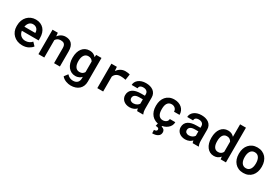

<svg xmlns="http://www.w3.org/2000/svg" viewBox="92 -2063 5217 3594"><g transform="rotate(30 2700.5 -265.5)"><path d="M323.7 9.8Q400.4 9.8 455.8 -20.3Q511.2 -50.3 537.1 -87.9L472.2 -154.8Q448.2 -124 410.6 -107.9Q373 -91.8 331.5 -91.8Q301.3 -91.8 276.1 -101.6Q251 -111.3 231.4 -128.9Q212.9 -146 201.9 -167.5Q190.9 -189 184.6 -222.2V-224.1H547.4V-277.8Q547.4 -335.4 531.7 -383.5Q516.1 -431.6 485.8 -465.8Q455.1 -500 410.9 -519Q366.7 -538.1 309.6 -538.1Q256.3 -538.1 210.2 -518.3Q164.1 -498.5 129.9 -462.9Q95.7 -426.8 76.4 -376.7Q57.1 -326.7 57.1 -265.1V-245.6Q57.1 -191.9 76.2 -145.3Q95.2 -98.6 130.4 -64.5Q165.5 -29.8 214.6 -10Q263.7 9.8 323.7 9.8ZM308.6 -435.5Q336.4 -435.5 357.2 -426.5Q377.9 -417.5 392.6 -402.3Q406.7 -387.2 414.8 -366.2Q422.9 -345.2 422.9 -323.2V-313.5H187.5Q192.4 -341.8 202.9 -364.3Q213.4 -386.7 229 -402.8Q244.1 -418.9 264.4 -427.2Q284.7 -435.5 308.6 -435.5Z M672.4 0H798.8V-376Q806.2 -388.2 815.4 -398.2Q824.7 -408.2 835.9 -415.5Q849.6 -424.8 866.9 -429.7Q884.3 -434.6 905.3 -434.6Q929.7 -434.6 949 -429.7Q968.3 -424.8 981.9 -412.1Q995.6 -399.9 1002.9 -378.7Q1010.3 -357.4 1010.3 -325.2V0H1136.2V-327.1Q1136.2 -383.8 1123 -423.8Q1109.9 -463.9 1085.9 -489.3Q1061.5 -514.6 1028.1 -526.4Q994.6 -538.1 954.6 -538.1Q923.3 -538.1 895.5 -529.3Q867.7 -520.5 844.2 -503.9Q830.1 -494.1 817.6 -481.7Q805.2 -469.2 794.4 -454.1L786.6 -528.3H672.4Z M1258.3 -268.1V-257.8Q1258.3 -200.7 1272.9 -151.6Q1287.6 -102.5 1315.4 -66.4Q1343.3 -30.8 1382.6 -10.5Q1421.9 9.8 1470.7 9.8Q1496.6 9.8 1519 4.2Q1541.5 -1.5 1560.1 -11.2Q1572.3 -18.1 1583.3 -27.1Q1594.2 -36.1 1604 -47.4V-13.7Q1604 14.6 1595.9 37.1Q1587.9 59.6 1572.8 74.7Q1556.6 91.3 1533 99.9Q1509.3 108.4 1479 108.4Q1460.4 108.4 1442.9 104.7Q1425.3 101.1 1408.7 93.8Q1392.1 85.9 1376.5 74Q1360.8 62 1346.7 45.9L1288.6 122.6Q1306.2 145.5 1330.3 161.6Q1354.5 177.7 1381.3 188Q1408.2 198.2 1435.3 203.1Q1462.4 208 1485.8 208Q1540 208 1585.2 193.1Q1630.4 178.2 1662.6 149.4Q1694.8 121.1 1712.6 79.3Q1730.5 37.6 1730.5 -15.6V-528.3H1615.7L1610.4 -476.6Q1601.1 -488.8 1589.6 -498.5Q1578.1 -508.3 1564.9 -515.6Q1545.9 -526.9 1522.7 -532.5Q1499.5 -538.1 1471.7 -538.1Q1421.9 -538.1 1382.6 -518.6Q1343.3 -499 1315.4 -463.4Q1287.6 -427.7 1272.9 -377.9Q1258.3 -328.1 1258.3 -268.1ZM1384.8 -257.8V-268.1Q1384.8 -302.7 1391.8 -333Q1398.9 -363.3 1413.6 -386.2Q1428.2 -408.7 1450.4 -421.6Q1472.7 -434.6 1503.4 -434.6Q1520.5 -434.6 1535.2 -431.2Q1549.8 -427.7 1561.5 -421.4Q1575.2 -414.6 1585.7 -403.6Q1596.2 -392.6 1604 -377.9V-150.4Q1596.7 -137.2 1586.9 -126.7Q1577.1 -116.2 1564.5 -108.4Q1551.8 -101.1 1536.6 -97.4Q1521.5 -93.8 1502.4 -93.8Q1471.7 -93.8 1449.5 -106.4Q1427.2 -119.1 1413.1 -141.6Q1398.4 -164.1 1391.6 -193.8Q1384.8 -223.6 1384.8 -257.8Z M2245.1 -538.1Q2190.9 -538.1 2146 -512.5Q2101.1 -486.8 2068.8 -442.4L2067.9 -454.6L2062.5 -528.3H1944.8V0H2071.3V-321.8Q2080.1 -344.7 2094.2 -362.1Q2108.4 -379.4 2127.9 -390.6Q2145 -401.4 2167.5 -406.7Q2189.9 -412.1 2217.8 -412.1Q2243.2 -412.1 2270.3 -408.9Q2297.4 -405.8 2324.2 -399.4L2342.8 -524.9Q2327.1 -530.3 2300.8 -534.2Q2274.4 -538.1 2245.1 -538.1Z M2806.2 0H2935.1V-8.3Q2924.8 -28.8 2919.7 -56.9Q2914.6 -85 2914.6 -124V-354.5Q2914.6 -400.4 2897.5 -434.8Q2880.4 -469.2 2851.1 -492.2Q2820.8 -515.1 2780.3 -526.6Q2739.7 -538.1 2692.4 -538.1Q2640.1 -538.1 2599.4 -524.7Q2558.6 -511.2 2530.3 -488.3Q2502 -465.3 2487.1 -435.8Q2472.2 -406.2 2472.2 -373.5H2598.6Q2598.6 -388.2 2603.5 -400.6Q2608.4 -413.1 2618.7 -421.9Q2629.4 -431.6 2646.2 -437Q2663.1 -442.4 2685.5 -442.4Q2710.9 -442.4 2730.2 -436Q2749.5 -429.7 2762.7 -418Q2775.4 -406.7 2781.7 -391.1Q2788.1 -375.5 2788.1 -355.5V-322.3H2707.5Q2649.9 -322.3 2604.7 -311.8Q2559.6 -301.3 2528.8 -280.8Q2495.1 -258.8 2478 -225.1Q2460.9 -191.4 2460.9 -147.5Q2460.9 -113.8 2474.4 -84.7Q2487.8 -55.7 2512.2 -34.7Q2536.1 -13.7 2570.1 -2Q2604 9.8 2645 9.8Q2669.9 9.8 2691.9 4.9Q2713.9 0 2732.4 -8.3Q2750.5 -16.6 2765.6 -27.6Q2780.8 -38.6 2792.5 -51.3Q2794.4 -36.6 2797.9 -23.2Q2801.3 -9.8 2806.2 0ZM2670.4 -89.8Q2649.9 -89.8 2634.3 -95Q2618.7 -100.1 2608.4 -108.4Q2597.7 -117.7 2592.3 -130.6Q2586.9 -143.6 2586.9 -158.7Q2586.9 -177.2 2594 -192.9Q2601.1 -208.5 2615.2 -219.7Q2630.9 -231.9 2655.8 -238.3Q2680.7 -244.6 2715.8 -244.6H2788.1V-150.4Q2781.7 -139.2 2770.8 -128.2Q2759.8 -117.2 2744.6 -108.9Q2729.5 -100.1 2710.9 -95Q2692.4 -89.8 2670.4 -89.8Z M3304.7 -91.3Q3270 -91.3 3247.3 -105.2Q3224.6 -119.1 3211.4 -142.1Q3197.3 -165 3191.9 -194.6Q3186.5 -224.1 3186.5 -255.9V-271.5Q3186.5 -302.7 3192.1 -332.3Q3197.8 -361.8 3211.4 -384.8Q3225.1 -407.7 3247.6 -421.6Q3270 -435.5 3304.2 -435.5Q3327.6 -435.5 3347.2 -427.7Q3366.7 -419.9 3380.9 -406.2Q3394.5 -393.1 3402.1 -374.8Q3409.7 -356.4 3409.2 -335.9H3528.3Q3528.8 -381.3 3512.5 -418.7Q3496.1 -456.1 3466.3 -482.4Q3436.5 -508.8 3395.5 -523.4Q3354.5 -538.1 3306.2 -538.1Q3245.1 -538.1 3199.2 -517.1Q3153.3 -496.1 3122.6 -460Q3091.3 -423.3 3075.7 -375Q3060.1 -326.7 3060.1 -271.5V-255.9Q3060.1 -200.7 3075.9 -152.3Q3091.8 -104 3122.6 -67.9Q3153.3 -31.7 3199.5 -10.7Q3245.6 10.3 3306.6 10.3Q3351.6 10.3 3391.8 -4.2Q3432.1 -18.6 3462.4 -43.9Q3493.2 -68.8 3511 -103.3Q3528.8 -137.7 3528.3 -177.7H3409.2Q3409.7 -158.2 3401.4 -142.3Q3393.1 -126.5 3378.4 -115.2Q3363.8 -104 3344.7 -97.7Q3325.7 -91.3 3304.7 -91.3ZM3353 -3.9H3259.8L3244.6 64.5Q3263.7 65.9 3277.6 68.1Q3291.5 70.3 3300.3 75.2Q3308.6 80.1 3312.7 87.2Q3316.9 94.2 3316.9 104.5Q3316.9 116.2 3312 124.3Q3307.1 132.3 3298.3 137.2Q3290 142.1 3278.6 144.3Q3267.1 146.5 3253.9 146.5L3257.3 219.2Q3296.4 219.2 3326.4 211.7Q3356.4 204.1 3377 189.9Q3398.9 175.8 3410.2 154.8Q3421.4 133.8 3421.4 107.4Q3421.4 86.4 3415 71.5Q3408.7 56.6 3398.4 46.4Q3388.2 36.6 3374.8 31Q3361.3 25.4 3347.7 22.9Z M4006.3 0H4135.3V-8.3Q4125 -28.8 4119.9 -56.9Q4114.7 -85 4114.7 -124V-354.5Q4114.7 -400.4 4097.7 -434.8Q4080.6 -469.2 4051.3 -492.2Q4021 -515.1 3980.5 -526.6Q3939.9 -538.1 3892.6 -538.1Q3840.3 -538.1 3799.6 -524.7Q3758.8 -511.2 3730.5 -488.3Q3702.1 -465.3 3687.3 -435.8Q3672.4 -406.2 3672.4 -373.5H3798.8Q3798.8 -388.2 3803.7 -400.6Q3808.6 -413.1 3818.8 -421.9Q3829.6 -431.6 3846.4 -437Q3863.3 -442.4 3885.7 -442.4Q3911.1 -442.4 3930.4 -436Q3949.7 -429.7 3962.9 -418Q3975.6 -406.7 3981.9 -391.1Q3988.3 -375.5 3988.3 -355.5V-322.3H3907.7Q3850.1 -322.3 3804.9 -311.8Q3759.8 -301.3 3729 -280.8Q3695.3 -258.8 3678.2 -225.1Q3661.1 -191.4 3661.1 -147.5Q3661.1 -113.8 3674.6 -84.7Q3688 -55.7 3712.4 -34.7Q3736.3 -13.7 3770.3 -2Q3804.2 9.8 3845.2 9.8Q3870.1 9.8 3892.1 4.9Q3914.1 0 3932.6 -8.3Q3950.7 -16.6 3965.8 -27.6Q3981 -38.6 3992.7 -51.3Q3994.6 -36.6 3998 -23.2Q4001.5 -9.8 4006.3 0ZM3870.6 -89.8Q3850.1 -89.8 3834.5 -95Q3818.8 -100.1 3808.6 -108.4Q3797.9 -117.7 3792.5 -130.6Q3787.1 -143.6 3787.1 -158.7Q3787.1 -177.2 3794.2 -192.9Q3801.3 -208.5 3815.4 -219.7Q3831.1 -231.9 3856 -238.3Q3880.9 -244.6 3916 -244.6H3988.3V-150.4Q3981.9 -139.2 3970.9 -128.2Q3960 -117.2 3944.8 -108.9Q3929.7 -100.1 3911.1 -95Q3892.6 -89.8 3870.6 -89.8Z M4258.3 -268.1V-257.8Q4258.3 -200.7 4272.7 -151.6Q4287.1 -102.5 4314 -66.4Q4340.3 -30.8 4378.9 -10.5Q4417.5 9.8 4465.3 9.8Q4510.7 9.8 4545.2 -7.3Q4579.6 -24.4 4604.5 -55.2L4610.8 0H4725.1V-750H4598.6V-480Q4573.7 -507.8 4541.5 -522.9Q4509.3 -538.1 4466.3 -538.1Q4417.5 -538.1 4378.9 -518.6Q4340.3 -499 4313.5 -463.4Q4286.6 -427.7 4272.5 -377.9Q4258.3 -328.1 4258.3 -268.1ZM4384.3 -257.8V-268.1Q4384.3 -302.7 4390.6 -333Q4397 -363.3 4410.6 -386.2Q4424.3 -408.7 4446 -421.6Q4467.8 -434.6 4498.5 -434.6Q4535.2 -434.6 4559.6 -418.5Q4584 -402.3 4598.6 -374.5V-154.3Q4584 -126 4559.6 -109.9Q4535.2 -93.8 4497.6 -93.8Q4466.8 -93.8 4445.3 -106.4Q4423.8 -119.1 4410.6 -141.6Q4396.5 -164.1 4390.4 -193.8Q4384.3 -223.6 4384.3 -257.8Z M4853 -269V-258.8Q4853 -200.7 4869.6 -151.6Q4886.2 -102.5 4918.5 -66.4Q4949.7 -30.3 4995.8 -10Q5042 10.3 5101.1 10.3Q5159.7 10.3 5205.6 -10Q5251.5 -30.3 5283.2 -66.4Q5314.5 -102.5 5331.1 -151.6Q5347.7 -200.7 5347.7 -258.8V-269Q5347.7 -326.7 5331.1 -375.7Q5314.5 -424.8 5283.2 -460.9Q5251 -497.1 5205.1 -517.6Q5159.2 -538.1 5100.1 -538.1Q5041.5 -538.1 4995.6 -517.6Q4949.7 -497.1 4918.5 -460.9Q4886.2 -424.8 4869.6 -375.7Q4853 -326.7 4853 -269ZM4979 -258.8V-269Q4979 -302.7 4986.1 -332.8Q4993.2 -362.8 5007.8 -385.7Q5022.5 -409.2 5045.4 -422.4Q5068.4 -435.5 5100.1 -435.5Q5132.3 -435.5 5155.3 -422.4Q5178.2 -409.2 5192.9 -385.7Q5207 -362.8 5214.1 -332.8Q5221.2 -302.7 5221.2 -269V-258.8Q5221.2 -224.1 5214.1 -193.8Q5207 -163.6 5192.9 -141.1Q5178.2 -117.7 5155.3 -104.5Q5132.3 -91.3 5101.1 -91.3Q5068.8 -91.3 5045.7 -104.5Q5022.5 -117.7 5007.8 -141.1Q4993.2 -163.6 4986.1 -193.8Q4979 -224.1 4979 -258.8Z"/></g></svg>

Font: Roboto Mono SemiBold
Style: Regular
Weight: 600
Monospace: yes
Designer: Google
Version: Version 3.000